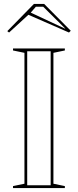

<svg xmlns="http://www.w3.org/2000/svg" viewBox="-20 -954 395 974"><path d="M309 -708V-698L251 -686V-22L309 -10V0H46V-10L104 -22V-686L46 -698V-708ZM118 -14H237V-694H118ZM26 -789 17 -796 152 -934H204L339 -798L330 -789L124 -879ZM311 -809 199 -920H162L136 -890L309 -809Z"/></svg>

Font: Kalnia Glaze Thin Medium
Style: Regular
Weight: 500
Version: Version 1.110